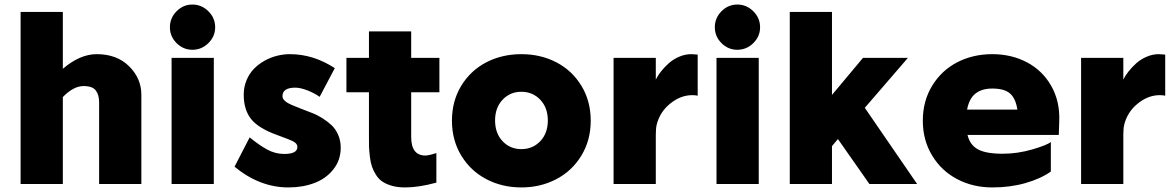

<svg xmlns="http://www.w3.org/2000/svg" viewBox="-20 -802 5104 837"><path d="M401.9 -565.9Q489.7 -565.9 543 -512.9Q596.2 -460 596.2 -389.2V0H412.1V-356Q412.1 -387.7 397.9 -407.2Q383.8 -426.8 344.2 -426.8Q300.3 -426.8 253.9 -378.9V0H69.8V-750H253.9V-502Q328.1 -565.9 401.9 -565.9Z M918 -683.1Q918 -643.1 888.4 -614Q858.9 -585 818.8 -585Q778.8 -585 749.8 -614Q720.7 -643.1 720.7 -683.1Q720.7 -723.6 749.8 -752.9Q778.8 -782.2 818.8 -782.2Q858.9 -782.2 888.4 -752.9Q918 -723.6 918 -683.1ZM912.1 0H728V-549.8H912.1Z M1439.5 -504.9 1373.5 -379.9Q1349.1 -397 1319.1 -408.4Q1289.1 -419.9 1267.6 -419.9Q1211.4 -419.9 1211.4 -382.8Q1211.4 -371.6 1222.4 -361.8Q1233.4 -352.1 1251.2 -344.7Q1269 -337.4 1291.7 -328.4Q1314.5 -319.3 1338.4 -310.3Q1362.3 -301.3 1385 -287.1Q1407.7 -272.9 1425.5 -256.1Q1443.4 -239.3 1454.3 -213.9Q1465.3 -188.5 1465.3 -158.2Q1465.3 -104 1433.3 -63.7Q1401.4 -23.4 1350.6 -4.2Q1299.8 15.1 1237.3 15.1Q1112.3 15.1 1002.4 -75.2L1068.4 -203.1Q1109.4 -169.4 1144.8 -150.1Q1180.2 -130.9 1218.8 -130.9Q1276.4 -130.9 1276.4 -161.1Q1276.4 -175.8 1259.5 -184.8Q1242.7 -193.8 1189.5 -212.9Q1107.4 -242.2 1075 -282.7Q1042.5 -323.2 1042.5 -389.2Q1042.5 -422.9 1054.7 -452.1Q1066.9 -481.4 1086.9 -502Q1106.9 -522.5 1133.1 -537.1Q1159.2 -551.8 1187.5 -558.8Q1215.8 -565.9 1243.7 -565.9Q1346.2 -565.9 1439.5 -504.9Z M1895.5 -399.9H1772.5V-205.1Q1772.5 -124 1834.5 -124Q1849.1 -124 1882.3 -134.8V-5.9Q1805.7 15.1 1746.1 15.1Q1713.9 15.1 1689 8.1Q1664.1 1 1647.5 -10Q1630.9 -21 1619.1 -39.8Q1607.4 -58.6 1601.6 -75.4Q1595.7 -92.3 1592.5 -118.4Q1589.4 -144.5 1588.6 -163.3Q1587.9 -182.1 1588.4 -210.9V-399.9H1490.2V-549.8H1588.4V-665H1772.5V-549.8H1895.5Z M2252.9 -565.9Q2336.9 -565.9 2405.5 -530.3Q2474.1 -494.6 2514.6 -428Q2555.2 -361.3 2555.2 -275.9Q2555.2 -190.9 2514.6 -124Q2474.1 -57.1 2405.3 -21Q2336.4 15.1 2252.9 15.1Q2168.9 15.1 2100.1 -21Q2031.2 -57.1 1990.7 -124Q1950.2 -190.9 1950.2 -275.9Q1950.2 -361.3 1990.7 -428Q2031.2 -494.6 2099.9 -530.3Q2168.5 -565.9 2252.9 -565.9ZM2335.2 -367.2Q2302.2 -401.9 2252.9 -401.9Q2203.6 -401.9 2170.9 -367.2Q2138.2 -332.5 2138.2 -276.9Q2138.2 -221.2 2170.9 -186.5Q2203.6 -151.9 2252.9 -151.9Q2302.2 -151.9 2335.2 -186.5Q2368.2 -221.2 2368.2 -276.9Q2368.2 -332.5 2335.2 -367.2Z M2993.7 -565.9Q3002 -565.9 3021.5 -564V-384.8Q3011.7 -387.2 2997.6 -387.2Q2947.3 -387.2 2902.1 -350.8Q2856.9 -314.5 2842.8 -258.8Q2838.9 -241.7 2838.9 -214.8V0H2654.8V-549.8H2838.9V-455.1Q2847.2 -472.2 2861.3 -490.2Q2875.5 -508.3 2895 -525.9Q2914.6 -543.5 2940.7 -554.7Q2966.8 -565.9 2993.7 -565.9Z M3293.5 -683.1Q3293.5 -643.1 3263.9 -614Q3234.4 -585 3194.3 -585Q3154.3 -585 3125.2 -614Q3096.2 -643.1 3096.2 -683.1Q3096.2 -723.6 3125.2 -752.9Q3154.3 -782.2 3194.3 -782.2Q3234.4 -782.2 3263.9 -752.9Q3293.5 -723.6 3293.5 -683.1ZM3287.6 0H3103.5V-549.8H3287.6Z M3770 0 3632.8 -195.8 3606.9 -165V0H3422.9V-750H3606.9V-388.2L3742.2 -549.8H3938L3750 -332L3978 0Z M4305.7 -565.9Q4389.6 -565.9 4457 -530.3Q4524.4 -494.6 4562.5 -428Q4600.6 -361.3 4597.7 -275.9L4595.7 -213.9H4197.8Q4208 -170.4 4242.9 -151.1Q4277.8 -131.8 4351.1 -131.8Q4416.5 -131.8 4481.2 -150.9Q4545.9 -169.9 4561 -183.1V-54.2Q4516.1 -22.5 4449.7 -3.7Q4383.3 15.1 4305.7 15.1Q4221.7 15.1 4152.8 -21Q4084 -57.1 4043.5 -124Q4002.9 -190.9 4002.9 -275.9Q4002.9 -361.3 4043.5 -428Q4084 -494.6 4152.6 -530.3Q4221.2 -565.9 4305.7 -565.9ZM4305.7 -416Q4260.7 -416 4232.9 -394.5Q4205.1 -373 4195.8 -324.2H4415Q4408.2 -371.6 4383.8 -393.8Q4359.4 -416 4305.7 -416Z M5031.7 -565.9Q5040 -565.9 5059.6 -564V-384.8Q5049.8 -387.2 5035.6 -387.2Q4985.4 -387.2 4940.2 -350.8Q4895 -314.5 4880.9 -258.8Q4877 -241.7 4877 -214.8V0H4692.9V-549.8H4877V-455.1Q4885.3 -472.2 4899.4 -490.2Q4913.6 -508.3 4933.1 -525.9Q4952.6 -543.5 4978.8 -554.7Q5004.9 -565.9 5031.7 -565.9Z"/></svg>

Font: Stilu Bold
Style: Regular
Weight: 700
Designer: Genilson Lima Santos
Foundry: Genilson Lima Santos
Version: Version 1.200;PS 001.200;hotconv 1.0.88;makeotf.lib2.5.64775